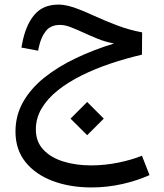

<svg xmlns="http://www.w3.org/2000/svg" viewBox="-20 -445 720 842"><path d="M289.3 75.2 362.3 147.9 435.1 75.2 362.3 2.2ZM236.1 -424.8Q168.2 -424.8 130.4 -379.6Q92.5 -334.5 77.4 -254.6L74 -236.3L147.2 -222.7L150.4 -238.5Q159.7 -281.7 180.9 -308.7Q202.1 -335.7 243.2 -335.7Q263.7 -335.7 287.8 -326.7Q312 -317.6 344.5 -302.7Q374 -289.1 407.3 -275.4Q440.7 -261.7 480 -254.2Q391.6 -227.3 313.5 -190.2Q235.4 -153.1 175.5 -105.5Q115.7 -57.9 81.8 1.3Q47.9 60.5 47.9 132.1Q47.9 211.2 91.8 265.7Q135.7 320.3 211.2 348.6Q286.6 377 380.9 377Q450 377 515.6 362.2Q581.3 347.4 635.7 322.8L602.5 238Q557.1 256.3 498.2 268.3Q439.2 280.3 379.4 280.3Q312.3 280.3 257.2 263.1Q202.1 245.8 169.7 210.9Q137.2 176 137.2 123Q137.2 73 162.8 30Q188.5 -12.9 233.8 -49Q279.1 -85 338.4 -114.4Q397.7 -143.8 465.2 -166.4Q532.7 -189 602.5 -205.3L603.3 -303Q547.6 -313.5 496.7 -332.5Q445.8 -351.6 391.6 -376.2Q357.2 -391.8 330 -402.7Q302.7 -413.6 280.2 -419.2Q257.6 -424.8 236.1 -424.8Z"/></svg>

Font: Estedad-FD-VF Thin
Style: Regular
Weight: 100
Designer: Amin Abedi
Version: Version 5.0